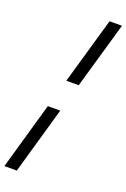

<svg xmlns="http://www.w3.org/2000/svg" viewBox="-204 -848 728 1106"><g transform="rotate(20 160.0 -295.5)"><path d="M97 -210H173L56 200H-20ZM264 -791H340L223 -384H147Z"/></g></svg>

Font: Nyght Serif Dark Italic
Style: Regular
Weight: 800
Italic angle: -16°
Designer: Maksym Kobuzan
Version: Version 0.400